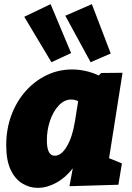

<svg xmlns="http://www.w3.org/2000/svg" viewBox="-20 -891 637 926"><path d="M162 15Q122 15 87 -6.5Q52 -28 31 -73Q10 -118 10 -191Q10 -267 34 -333Q58 -399 101.5 -449Q145 -499 203 -527.5Q261 -556 328 -556Q359 -556 391.5 -549Q424 -542 456 -527L468 -539L571 -540L506 -128L568 -103L551 0L315 7L331 -79Q295 -33 250.5 -9Q206 15 162 15ZM244 -140Q276 -140 302.5 -185Q329 -230 341 -303L357 -403Q341 -411 324 -411Q290 -411 263 -382Q236 -353 221 -308Q206 -263 206 -214Q206 -140 244 -140ZM228 -591 97 -810 224 -871 323 -635ZM417 -591 295 -815 423 -871 514 -633Z"/></svg>

Font: Bitter Black
Style: Italic
Weight: 900
Italic angle: -9°
Designer: Sol Matas, and Bitter project Authors
Foundry: Sol Matas
Version: Version 2.001